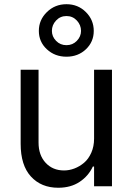

<svg xmlns="http://www.w3.org/2000/svg" viewBox="-20 -872 621 899"><path d="M161.9 -727.3Q161.9 -778.8 199.6 -815.5Q237.2 -852.3 291.2 -852.3Q345.2 -852.3 382.1 -815.5Q419 -778.8 419 -727.3Q419 -676.1 382.3 -641.3Q345.5 -606.5 291.2 -606.5Q236.9 -606.5 199.4 -641.3Q161.9 -676.1 161.9 -727.3ZM359.4 -727.3Q359.4 -755 339.8 -775.9Q320.3 -796.9 291.2 -796.9Q262.1 -796.9 242.5 -775.9Q223 -755 223 -727.3Q223 -701 242.5 -680.8Q262.1 -660.5 291.2 -660.5Q320.3 -660.5 339.8 -680.8Q359.4 -701 359.4 -727.3ZM420.5 -223V-545.5H504.3V0H420.5V-92.3H414.8Q394.2 -47.9 352.8 -20.4Q311.4 7.1 252.8 7.1Q172.9 7.1 124.8 -45.5Q76.7 -98 76.7 -198.9V-545.5H160.5V-204.5Q160.5 -145.6 193.7 -109.7Q226.9 -73.9 279.8 -73.9Q304.3 -73.9 328.5 -83.1Q352.6 -92.3 373.6 -109.9Q394.5 -127.5 407.5 -157Q420.5 -186.4 420.5 -223Z"/></svg>

Font: TID UI
Style: Regular
Weight: 400
Designer: The TID Project Authors
Foundry: Bakken & Bæck
Version: Version 1.001;hotconv 1.0.109;makeotfexe 2.5.65596